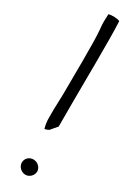

<svg xmlns="http://www.w3.org/2000/svg" viewBox="-180 -679 502 687"><g transform="rotate(30 71.5 -335.0)"><path d="M40 -43C40 -26 55 -11 73 -11C88 -11 104 -24 104 -43C103 -59 89 -73 71 -73C54 -73 40 -60 40 -43ZM43 -657C42 -635 41 -618 44 -595C49 -544 46 -379 46 -327C46 -306 44 -282 44 -263V-229C44 -214 46 -201 50 -187C56 -188 62 -190 67 -193L90 -220V-327C90 -401 93 -580 89 -655C78 -660 57 -661 43 -657Z"/></g></svg>

Font: SolarCharger
Style: 150
Weight: 100
Designer: Mew Too
Foundry: Cannot Into Space Fonts/KineticPlasma Fonts
Version: Version 1.100